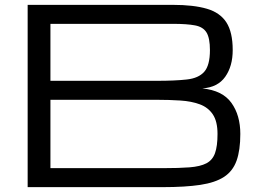

<svg xmlns="http://www.w3.org/2000/svg" viewBox="-20 -770 1071 790"><path d="M93.8 0V-750H691.4Q776.4 -750 830.8 -734.1Q885.3 -718.3 911.4 -678Q937.5 -637.7 937.5 -564Q937.5 -497.6 906.7 -454.1Q876 -410.6 812.5 -406.2Q895.5 -397.9 932.1 -346.9Q968.8 -295.9 968.8 -218.8Q968.8 -151.9 953.4 -108.9Q938 -65.9 901.9 -42.2Q865.7 -18.6 804 -9.3Q742.2 0 649.9 0ZM187.5 -437.5H624.5Q700.2 -437.5 748.5 -442.9Q796.9 -448.2 820.3 -474.6Q843.8 -501 843.8 -564Q843.8 -613.3 829.8 -636.2Q815.9 -659.2 782.7 -665.5Q749.5 -671.9 691.4 -671.9H187.5ZM187.5 -78.1H649.9Q716.8 -78.1 760.5 -81.5Q804.2 -85 829.3 -98.1Q854.5 -111.3 864.7 -139.9Q875 -168.5 875 -218.8Q875 -270.5 855.7 -299.3Q836.4 -328.1 802 -340.8Q767.6 -353.5 722.2 -356.4Q676.8 -359.4 624.5 -359.4H187.5Z"/></svg>

Font: Michroma
Style: Regular
Weight: 400
Designer: Vernon Adams
Foundry: Vernon Adams
Version: Version 1.100; ttfautohint (v1.8.4.7-5d5b);gftools[0.9.29]